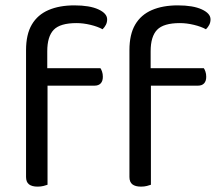

<svg xmlns="http://www.w3.org/2000/svg" viewBox="-20 -690 823 715"><path d="M142 -371V-436H354Q357 -432 360 -423.5Q363 -415 363 -404Q363 -388 355 -379.5Q347 -371 332 -371ZM156 -499V-382H77V-503Q77 -562 98.5 -598.5Q120 -635 160.5 -652.5Q201 -670 257 -670Q314 -670 346.5 -655Q379 -640 379 -618Q379 -607 374.5 -598Q370 -589 362 -581Q344 -591 317 -597.5Q290 -604 265 -604Q204 -604 180 -579Q156 -554 156 -499ZM77 -426H157V-2Q152 0 142 2.5Q132 5 120 5Q99 5 88 -3.5Q77 -12 77 -31ZM527 -371V-436H739Q742 -432 745 -423.5Q748 -415 748 -404Q748 -388 740 -379.5Q732 -371 717 -371ZM541 -499V-382H462V-503Q462 -562 483.5 -598.5Q505 -635 545.5 -652.5Q586 -670 642 -670Q699 -670 731.5 -655Q764 -640 764 -618Q764 -607 759.5 -598Q755 -589 747 -581Q729 -591 702 -597.5Q675 -604 650 -604Q589 -604 565 -579Q541 -554 541 -499ZM462 -426H542V-2Q537 0 527 2.5Q517 5 505 5Q484 5 473 -3.5Q462 -12 462 -31Z"/></svg>

Font: Baloo Tammudu 2
Style: Regular
Weight: 400
Designer: Maithili Shingre, Omkar Shende and Ek Type
Foundry: Ek Type
Version: Version 1.700